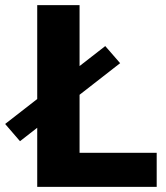

<svg xmlns="http://www.w3.org/2000/svg" viewBox="-47 -731 651 751"><path d="M31.2 -178.7 -26.9 -246.1 364.7 -550.8 422.9 -483.9ZM565.9 0H208.5V-133.3H565.9ZM264.2 0H98.6V-710.9H264.2Z"/></svg>

Font: Heebo ExtraBold
Style: Regular
Weight: 800
Designer: Oded Ezer
Foundry: Ezer Type House
Version: Version 3.100